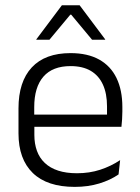

<svg xmlns="http://www.w3.org/2000/svg" viewBox="-20 -702 532 732"><path d="M265 10.5Q159.5 10.5 105 -42.5Q50.5 -95.5 50.5 -193.5V-288.5Q50.5 -390.5 101.2 -445Q152 -499.5 249 -499.5Q314 -499.5 358 -475Q402 -450.5 424.2 -404.5Q446.5 -358.5 446.5 -294V-276.5Q446.5 -262 445.5 -247.5Q444.5 -233 443 -218.5H387Q388 -240.5 388 -260.2Q388 -280 388 -296.5Q388 -345.5 372.2 -379.8Q356.5 -414 325.8 -432Q295 -450 249 -450Q180.5 -450 145.5 -409.8Q110.5 -369.5 110.5 -293.5V-246L111 -238V-187.5Q111 -154 120.8 -127Q130.5 -100 150.8 -80.8Q171 -61.5 201.8 -51.5Q232.5 -41.5 273.5 -41.5Q321 -41.5 361.8 -54.8Q402.5 -68 438 -91.5L432 -37Q401 -15.5 358.5 -2.5Q316 10.5 265 10.5ZM82 -218.5V-265H429.5V-218.5ZM216 -682H283.5L381 -552V-550.5H331L251.5 -646H248L168.5 -550.5H118.5V-552Z"/></svg>

Font: Anek Gujarati Light
Style: Regular
Weight: 300
Designer: Mrunmayee Ghaisas (Gujarati), Yesha Goshar (Latin)
Foundry: Ek Type
Version: Version 1.003